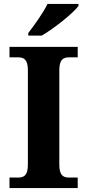

<svg xmlns="http://www.w3.org/2000/svg" viewBox="-20 -951 441 971"><path d="M123 -784V-771H191C254 -807 352 -886 377 -921V-931H220C199 -886 152 -822 123 -784ZM28 0H373V-53H331C302 -53 280 -61 280 -118V-596C280 -653 302 -661 331 -661H373V-714H28V-661H70C99 -661 121 -653 121 -596V-118C121 -61 99 -53 70 -53H28Z"/></svg>

Font: Noto Serif Test
Style: Bold
Weight: 700
Version: Version 1.000